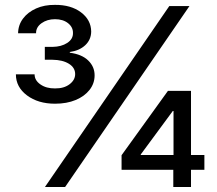

<svg xmlns="http://www.w3.org/2000/svg" viewBox="-20 -752 871 772"><path d="M201.2 -335Q133.3 -335 88.6 -368.4Q43.9 -401.9 43.9 -453.1H119.1Q119.1 -428.7 142.8 -412.4Q166.5 -396 201.2 -396.5Q236.8 -396 259.5 -413.1Q282.2 -430.2 282.2 -454.1Q282.2 -480 257.1 -495.6Q231.9 -511.2 191.4 -511.7H160.2V-563.5H191.4Q226.6 -564 250.2 -579.3Q273.9 -594.7 273.4 -619.1Q273.9 -642.6 253.7 -658.7Q233.4 -674.8 201.2 -674.8Q169.4 -674.8 147 -658.7Q124.5 -642.6 125 -618.2H52.7Q53.2 -651.4 72.5 -677.2Q91.8 -703.1 125.2 -718Q158.7 -732.9 201.2 -732.4Q265.1 -732.9 305.7 -702.4Q346.2 -671.9 346.7 -625Q346.2 -592.3 322.8 -570.3Q299.3 -548.3 260.7 -543V-540Q309.1 -533.7 334.7 -508.8Q360.4 -483.9 360.4 -449.2Q360.4 -416.5 340.1 -390.6Q319.8 -364.7 284.2 -349.9Q248.5 -335 201.2 -335ZM160.6 0 660.6 -727.5H741.7L241.7 0ZM468.8 -69.3V-127.9L655.3 -386.7H706.1V-305.7H674.8L545.9 -130.9V-128.9H801.8V-69.3ZM676.8 0V-87.9L677.7 -113.3V-386.7H748V0Z"/></svg>

Font: GitLab Sans
Style: Regular
Weight: 400
Designer: Rasmus Andersson
Foundry: Modifications by GitLab B.V., manufactured by rsms
Version: Version 4.000;git-c8fb6b7